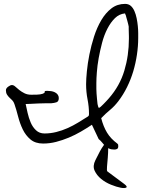

<svg xmlns="http://www.w3.org/2000/svg" viewBox="-20 -753 745 968"><path d="M605.5 173.8Q624 187.5 616.7 192.4Q609.4 197.3 588.4 193.4Q567.4 189.5 539.6 178.2Q511.7 167 489.7 148.9Q467.8 130.9 457 107.4Q446.3 84 460.9 54.7Q487.3 0 501 -17.6Q502.9 -21.5 504.9 -22.5L495.1 -34.2Q487.3 -43.9 477.5 -51.8L443.4 -124Q417 -106.4 387.7 -89.4Q358.4 -72.3 326.7 -59.1Q294.9 -45.9 262.7 -37.6Q230.5 -29.3 197.3 -29.3Q158.2 -29.3 133.8 -49.8Q109.4 -70.3 94.7 -100.6Q80.1 -130.9 71.3 -165.5Q62.5 -200.2 52.7 -228.5Q48.8 -240.2 42 -247.1Q35.2 -253.9 27.8 -260.7Q20.5 -267.6 15.1 -276.4Q9.8 -285.2 9.8 -297.9Q9.8 -307.6 21 -315.9Q32.2 -324.2 40 -324.2Q48.8 -324.2 57.1 -316.4Q65.4 -308.6 77.1 -299.3Q88.9 -290 103.5 -282.7Q118.2 -275.4 137.7 -275.4Q150.4 -275.4 167 -275.9Q183.6 -276.4 195.3 -280.3Q204.1 -284.2 205.1 -286.6Q206.1 -289.1 205.6 -291Q205.1 -293 207 -293.9Q209 -294.9 219.7 -294.9Q227.5 -294.9 237.8 -293.5Q248 -292 256.8 -287.6Q265.6 -283.2 271 -275.9Q276.4 -268.6 276.4 -258.8Q276.4 -241.2 264.6 -237.3Q252.9 -233.4 238.3 -232.4Q231.4 -232.4 212.9 -232.4Q194.3 -232.4 173.8 -231.4Q153.3 -230.5 135.3 -229.5Q117.2 -228.5 109.4 -228.5Q113.3 -210 119.1 -184.1Q125 -158.2 134.8 -135.3Q144.5 -112.3 161.6 -96.2Q178.7 -80.1 204.1 -80.1Q234.4 -80.1 263.7 -87.4Q293 -94.7 320.3 -106.9Q347.7 -119.1 373.5 -134.8Q399.4 -150.4 423.8 -166Q427.7 -169.9 428.2 -171.9Q428.7 -173.8 428.7 -178.7Q428.7 -214.8 421.4 -252Q414.1 -289.1 414.1 -328.1Q414.1 -353.5 418 -393.6Q421.9 -433.6 430.7 -478Q439.5 -522.5 454.1 -568.4Q468.8 -614.3 490.7 -651.4Q512.7 -688.5 542 -710.9Q571.3 -733.4 610.4 -733.4Q627.9 -733.4 639.2 -723.6Q650.4 -713.9 657.7 -697.3Q665 -680.7 668.9 -661.1Q672.9 -641.6 674.8 -622.1Q676.8 -602.5 676.8 -585.9V-561.5Q676.8 -520.5 670.4 -477.5Q664.1 -434.6 651.9 -393.6Q639.6 -352.5 620.6 -314Q601.6 -275.4 576.2 -242.2Q556.6 -216.8 534.7 -198.7Q512.7 -180.7 490.2 -157.2Q501 -115.2 519.5 -84.5Q538.1 -53.7 571.3 -29.3Q575.2 -25.4 575.7 -23.4Q576.2 -21.5 576.2 -15.6Q576.2 -5.9 570.8 -2.4Q565.4 1 556.6 1Q540 1 530.3 -3.9Q527.3 -4.9 525.4 -5.9V-3.9Q525.4 17.6 523.4 42Q521.5 66.4 519.5 87.4Q517.6 108.4 521.5 111.3ZM465.8 -334V-304.7Q465.8 -293 466.8 -281.2Q467.8 -269.5 468.8 -256.8Q469.7 -244.1 471.7 -228.5Q472.7 -223.6 474.6 -216.8Q476.6 -210 477.5 -210H481.4Q482.4 -210 488.3 -215.3Q494.1 -220.7 501.5 -228Q508.8 -235.4 516.6 -243.7Q524.4 -252 529.3 -257.8Q584 -320.3 606.9 -397Q629.9 -473.6 629.9 -557.6V-569.3Q629.9 -578.1 629.4 -588.4Q628.9 -598.6 628.9 -607.4V-619.1Q627.9 -622.1 626.5 -630.4Q625 -638.7 622.1 -647.5Q619.1 -656.2 617.2 -664.6Q615.2 -672.9 614.3 -675.8Q613.3 -677.7 611.8 -680.7Q610.4 -683.6 610.4 -685.5Q581.1 -682.6 559.6 -661.6Q538.1 -640.6 521.5 -608.4Q504.9 -576.2 494.6 -537.1Q484.4 -498 477.5 -460Q470.7 -421.9 468.3 -388.7Q465.8 -355.5 465.8 -334Z"/></svg>

Font: Cedarville Cursive
Style: Regular
Weight: 400
Designer: Kimberly Geswein
Foundry: Kimberly Geswein
Version: Version 1.001 2010